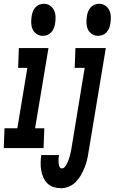

<svg xmlns="http://www.w3.org/2000/svg" viewBox="-54 -785 608 1018"><path d="M173 -595Q155 -595 140 -605Q125 -615 118.5 -630.5Q112 -646 111.5 -664Q111 -682 114 -701Q116 -713 120.5 -724.5Q125 -736 134 -746Q143 -756 155 -760.5Q167 -765 179 -765Q197 -765 211.5 -755Q226 -745 233 -729.5Q240 -714 240.5 -696Q241 -678 238 -659Q236 -647 231.5 -635.5Q227 -624 218 -614Q209 -604 197 -599.5Q185 -595 173 -595ZM-34 0 -30 -105H38L91 -425H42L46 -530H203L132 -105H181L177 0ZM465 -595Q448 -595 433 -605Q418 -615 411.5 -630.5Q405 -646 404.5 -664Q404 -682 407 -701Q409 -713 413.5 -724.5Q418 -736 427 -746Q436 -756 448 -760.5Q460 -765 472 -765Q490 -765 504.5 -755Q519 -745 526 -729.5Q533 -714 533.5 -696Q534 -678 531 -659Q529 -647 524.5 -635.5Q520 -624 511 -614Q502 -604 490 -599.5Q478 -595 465 -595ZM270 213Q249 213 230 207Q211 201 197.5 187.5Q184 174 176 156Q168 138 164.5 118.5Q161 99 161.5 78Q162 57 165 37H259Q258 44 257 50.5Q256 57 256 64Q256 71 256.5 77.5Q257 84 258.5 90.5Q260 97 263.5 102.5Q267 108 274 108Q284 108 291 98.5Q298 89 302.5 79.5Q307 70 310.5 60.5Q314 51 316.5 41Q319 31 321 21Q323 11 325 1L395 -425H342L346 -530H507L416 18Q413 39 408 60.5Q403 82 395 102Q387 122 376 142Q365 162 349 178.5Q333 195 312 204Q291 213 270 213Z"/></svg>

Font: Iosevka Slab Extrabold Oblique
Style: Regular
Weight: 800
Italic angle: -9°
Monospace: yes
Designer: Belleve Invis
Foundry: Belleve Invis
Version: Version 11.1.1; ttfautohint (v1.8.3)